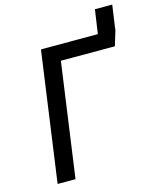

<svg xmlns="http://www.w3.org/2000/svg" viewBox="-120 -900 812 985"><g transform="rotate(-15 285.5 -408.0)"><path d="M553.1 -689.1 459.2 -679.1 479.3 -816.4H571.2ZM62.4 0 158.5 -689.1 244.4 -622.6 157.5 0ZM160.4 -689.1H554.1L529 -606.3H227.4Z"/></g></svg>

Font: Fira Sans Variable
Style: Italic
Weight: 397
Italic angle: -8°
Designer: Carrois Corporate & Edenspiekermann AG
Foundry: Carrois Corporate GbR & Edenspiekermann AG
Version: Version 4.202